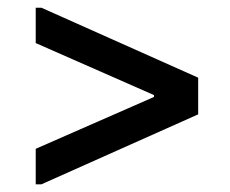

<svg xmlns="http://www.w3.org/2000/svg" viewBox="-20 -545 601 501"><path d="M87.9 -64H73.2V-156.7L381.8 -292V-296.9L73.2 -432.6V-524.9H87.9L497.1 -342.3V-246.6Z"/></svg>

Font: Noticia Text
Style: Bold Italic
Weight: 700
Italic angle: -8°
Designer: JM Sole
Foundry: JM Sole
Version: Version 1.003